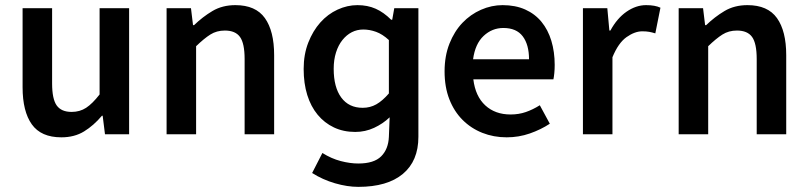

<svg xmlns="http://www.w3.org/2000/svg" viewBox="-20 -523 3151 748"><path d="M219 12Q140 12 104 -38.5Q68 -89 68 -183V-491H183V-198Q183 -137 201 -112Q219 -87 259 -87Q291 -87 315.5 -103Q340 -119 368 -155V-491H483V0H389L380 -72H377Q345 -34 307.5 -11Q270 12 219 12Z M629 0V-491H724L732 -425H736Q769 -457 807.5 -480Q846 -503 897 -503Q976 -503 1012 -452.5Q1048 -402 1048 -308V0H933V-293Q933 -354 915 -379Q897 -404 856 -404Q824 -404 799.5 -388.5Q775 -373 744 -343V0Z M1376 205Q1333 205 1285 191Q1237 177 1196 151L1236 73Q1271 95 1307.5 104.5Q1344 114 1376 114Q1437 114 1465 86Q1493 58 1495 10L1498 -66Q1472 -41 1437.5 -25Q1403 -9 1364 -9Q1318 -9 1281 -26.5Q1244 -44 1217.5 -76Q1191 -108 1177 -153Q1163 -198 1163 -254.5Q1163 -311 1181 -357Q1199 -403 1228 -435.5Q1257 -468 1295 -485.5Q1333 -503 1372.5 -503Q1412 -503 1443.5 -489Q1475 -475 1504 -446H1508L1516 -491H1610V10Q1610 104 1549.5 154.5Q1489 205 1376 205ZM1393 -103Q1422 -103 1446 -116.5Q1470 -130 1495 -159V-367Q1470 -390 1445 -399Q1420 -408 1395.5 -408Q1371 -408 1350.5 -397.5Q1330 -387 1314 -367Q1298 -347 1289 -318.5Q1280 -290 1280 -255Q1280 -183 1309.5 -143Q1339 -103 1393 -103Z M1954 12Q1903 12 1859 -5.5Q1815 -23 1782 -56Q1749 -89 1730.5 -136.5Q1712 -184 1712 -245Q1712 -305 1731 -353Q1750 -401 1781.5 -434Q1813 -467 1854 -485Q1895 -503 1938 -503Q1988 -503 2026 -486Q2064 -469 2089.5 -438Q2115 -407 2128 -364Q2141 -321 2141 -270Q2141 -253 2139.5 -238Q2138 -223 2136 -214H1824Q1832 -148 1870.5 -112.5Q1909 -77 1969 -77Q2001 -77 2028.5 -86.5Q2056 -96 2083 -113L2122 -41Q2087 -18 2044 -3Q2001 12 1954 12ZM1823 -292H2041Q2041 -349 2016.5 -381.5Q1992 -414 1941 -414Q1897 -414 1864 -383Q1831 -352 1823 -292Z M2251 0V-491H2346L2354 -404H2358Q2384 -452 2421 -477.5Q2458 -503 2497 -503Q2532 -503 2553 -493L2533 -393Q2520 -397 2509 -399Q2498 -401 2482 -401Q2453 -401 2421 -378.5Q2389 -356 2366 -300V0Z M2624 0V-491H2719L2727 -425H2731Q2764 -457 2802.5 -480Q2841 -503 2892 -503Q2971 -503 3007 -452.5Q3043 -402 3043 -308V0H2928V-293Q2928 -354 2910 -379Q2892 -404 2851 -404Q2819 -404 2794.5 -388.5Q2770 -373 2739 -343V0Z"/></svg>

Font: Giro Semibold
Style: Regular
Weight: 600
Designer: Paul D. Hunt
Foundry: Adobe Systems Incorporated
Version: Version 1.000;PS 1.0;hotconv 1.0.88;makeotf.lib2.5.647800